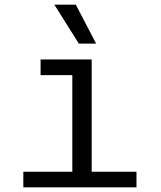

<svg xmlns="http://www.w3.org/2000/svg" viewBox="-20 -803 690 823"><path d="M290 0V-548H373V0ZM80 0V-67H565V0ZM154 -481V-548H332V-481ZM392 -616H318L213 -783H305Z"/></svg>

Font: Azeret Mono Light
Style: Regular
Weight: 300
Designer: Martin Vácha
Foundry: Displaay
Version: Version 1.002